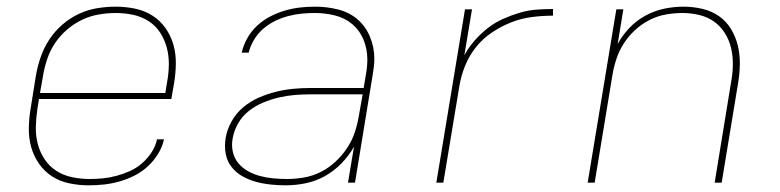

<svg xmlns="http://www.w3.org/2000/svg" viewBox="-20 -548 2340 576"><path d="M246 8Q217 8 188 2Q159 -4 136 -19Q113 -34 97 -57Q81 -80 73.5 -107Q66 -134 66.5 -164Q67 -194 72 -223L88 -323Q93 -351 102.5 -378Q112 -405 128 -429.5Q144 -454 167 -474Q190 -494 217 -506.5Q244 -519 272 -523.5Q300 -528 327 -528Q357 -528 385.5 -522Q414 -516 437.5 -501Q461 -486 477 -463Q493 -440 500.5 -413Q508 -386 507.5 -356Q507 -326 502 -297L494 -251H97L92 -220Q88 -193 87.5 -166.5Q87 -140 93.5 -115.5Q100 -91 114 -70Q128 -49 149 -35.5Q170 -22 196 -16.5Q222 -11 249 -11Q269 -11 289 -13Q309 -15 329.5 -20.5Q350 -26 370 -35Q390 -44 406.5 -58.5Q423 -73 435 -91.5Q447 -110 451 -130H472Q467 -107 454 -86Q441 -65 423 -48.5Q405 -32 383 -21Q361 -10 338 -3.5Q315 3 292 5.5Q269 8 246 8ZM476 -269 481 -300Q486 -326 486.5 -353Q487 -380 480.5 -404.5Q474 -429 460.5 -450Q447 -471 426 -484.5Q405 -498 379.5 -503.5Q354 -509 327 -509Q302 -509 276 -504.5Q250 -500 226 -488.5Q202 -477 181 -459Q160 -441 145 -418.5Q130 -396 121.5 -370.5Q113 -345 109 -320L100 -269Z M837 8Q814 8 791 5.5Q768 3 746.5 -3Q725 -9 706 -20Q687 -31 674 -48Q661 -65 657 -87.5Q653 -110 657 -134Q661 -159 674.5 -183.5Q688 -208 709.5 -226Q731 -244 756 -255Q781 -266 807 -272.5Q833 -279 859 -281.5Q885 -284 911 -284H1071L1078 -326Q1080 -337 1081 -348Q1082 -359 1082 -369V-370Q1082 -401 1070.5 -429Q1059 -457 1037 -475.5Q1015 -494 985.5 -501.5Q956 -509 924 -509Q904 -509 884 -507Q864 -505 843.5 -499.5Q823 -494 804 -484.5Q785 -475 769 -461Q753 -447 742 -428.5Q731 -410 726 -390H705Q710 -412 722 -433.5Q734 -455 752 -471.5Q770 -488 791.5 -499Q813 -510 835.5 -516.5Q858 -523 880.5 -525.5Q903 -528 926 -528Q961 -528 994.5 -519.5Q1028 -511 1052.5 -490Q1077 -469 1090 -437.5Q1103 -406 1103 -372Q1103 -359 1101.5 -347Q1100 -335 1098 -323L1045 0H1024L1042 -108Q1027 -81 1004 -57.5Q981 -34 953.5 -19Q926 -4 896 2Q866 8 837 8ZM841 -11Q866 -11 892 -15.5Q918 -20 942 -32Q966 -44 986.5 -63Q1007 -82 1022 -105Q1037 -128 1045 -153Q1053 -178 1057 -203L1068 -265H911Q888 -265 864 -263Q840 -261 816.5 -255.5Q793 -250 770 -240.5Q747 -231 727 -215.5Q707 -200 694.5 -178Q682 -156 678 -133Q674 -112 678.5 -92.5Q683 -73 695 -58.5Q707 -44 724 -34.5Q741 -25 760 -20Q779 -15 799.5 -13Q820 -11 841 -11Z M1289 0 1375 -520H1396L1373 -382Q1386 -406 1404 -426.5Q1422 -447 1443 -463.5Q1464 -480 1488.5 -491Q1513 -502 1538 -509.5Q1563 -517 1588.5 -519Q1614 -521 1639 -521V-501Q1608 -501 1576.5 -497Q1545 -493 1515 -481.5Q1485 -470 1456.5 -451Q1428 -432 1407.5 -406Q1387 -380 1375 -350Q1363 -320 1358 -289L1310 0Z M1743 0 1829 -520H1850L1833 -416Q1847 -442 1868.5 -464.5Q1890 -487 1917 -501.5Q1944 -516 1973 -522Q2002 -528 2030 -528Q2059 -528 2087 -521.5Q2115 -515 2137 -499.5Q2159 -484 2173 -461Q2187 -438 2193.5 -411Q2200 -384 2199.5 -355Q2199 -326 2194 -297L2145 0H2124L2173 -300Q2178 -326 2178.5 -352Q2179 -378 2173.5 -402.5Q2168 -427 2155 -448Q2142 -469 2122.5 -483Q2103 -497 2078 -503Q2053 -509 2027 -509Q2003 -509 1977.5 -504.5Q1952 -500 1928.5 -488Q1905 -476 1885 -457.5Q1865 -439 1851 -417Q1837 -395 1829 -370.5Q1821 -346 1817 -321L1764 0Z"/></svg>

Font: Iosevka Aile Thin Oblique
Style: Regular
Weight: 100
Italic angle: -9°
Designer: Belleve Invis
Foundry: Belleve Invis
Version: Version 31.1.0; ttfautohint (v1.8.4)